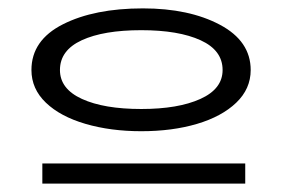

<svg xmlns="http://www.w3.org/2000/svg" viewBox="-20 -717 674 458"><path d="M55 -550Q55 -621 130 -659Q205 -697 321 -697Q431 -697 504.5 -658Q578 -619 578 -550Q578 -505 543.5 -472Q509 -439 450 -421.5Q391 -404 317 -404Q244 -404 184 -421.5Q124 -439 89.5 -472Q55 -505 55 -550ZM511 -550Q511 -597 458.5 -621Q406 -645 317 -645Q227 -645 175 -621Q123 -597 123 -550Q123 -505 175.5 -481Q228 -457 317 -457Q405 -457 458 -481Q511 -505 511 -550ZM565 -327V-279H81V-327Z"/></svg>

Font: BioRhyme Expanded
Style: Regular
Weight: 400
Width: 7
Designer: Aoife Mooney
Foundry: Aoife Mooney Type
Version: Version 1.000